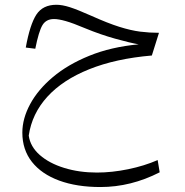

<svg xmlns="http://www.w3.org/2000/svg" viewBox="-20 -420 761 789"><path d="M85.9 -224.6Q103 -319.3 129.4 -359.9Q155.8 -400.4 211.9 -400.4Q235.8 -400.4 267.1 -390.4Q298.3 -380.4 355.5 -355Q422.9 -324.7 470.2 -309.8Q517.6 -294.9 555.9 -290Q594.2 -285.2 633.3 -285.2L604 -191.9Q455.6 -179.2 346.7 -135.5Q237.8 -91.8 174.6 -22.5Q111.3 46.9 98.1 137.2Q104.5 182.6 143.3 216.8Q182.1 251 243.7 270Q305.2 289.1 378.4 289.1Q439.9 289.1 506.6 275.4Q573.2 261.7 627.9 237.8L636.2 288.1Q518.1 348.6 392.6 348.6Q295.4 348.6 223.1 322Q150.9 295.4 111.3 245.4Q71.8 195.3 71.8 125Q71.8 67.4 103.8 8.1Q135.7 -51.3 197 -103Q258.3 -154.8 347.2 -190.9Q436 -227.1 549.8 -237.8Q513.7 -244.1 452.6 -261.2Q391.6 -278.3 331.5 -303.2Q279.3 -325.2 249.8 -333.5Q220.2 -341.8 202.1 -341.8Q169.4 -341.8 154.3 -316.4Q139.2 -291 125 -219.7Z"/></svg>

Font: Pinar DS1-Light
Style: Regular
Weight: 300
Designer: Amin Abedi
Version: Version 2.000